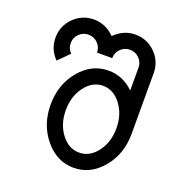

<svg xmlns="http://www.w3.org/2000/svg" viewBox="-122 -757 815 871"><g transform="rotate(20 285.5 -322.0)"><path d="M327.1 -63.5Q377.9 -63.5 413.6 -110.6Q449.2 -157.7 449.2 -224.6Q449.2 -291.5 413.6 -338.6Q377.9 -385.7 327.1 -385.7Q276.4 -385.7 240.7 -338.6Q205.1 -291.5 205.1 -224.6Q205.1 -157.7 240.7 -110.6Q276.4 -63.5 327.1 -63.5ZM327.1 9.8Q246.1 9.8 189 -58.8Q131.8 -127.4 131.8 -224.6Q131.8 -321.8 189 -390.4Q246.1 -459 327.1 -459Q397 -459 449.2 -407.7V-517.6Q449.2 -543.9 430.7 -562.5Q412.1 -581.1 385.7 -581.1Q359.4 -581.1 340.8 -562.5Q322.3 -543.9 322.3 -517.6H249Q249 -543.9 230.5 -562.5Q211.9 -581.1 185.5 -581.1Q159.2 -581.1 140.6 -562.5Q122.1 -543.9 122.1 -517.6Q122.1 -491.2 140.6 -472.7L88.9 -420.9Q48.8 -460.9 48.8 -517.6Q48.8 -574.2 88.9 -614.3Q128.9 -654.3 185.5 -654.3Q242.2 -654.3 285.6 -610.8Q329.1 -654.3 385.7 -654.3Q442.4 -654.3 482.4 -614.3Q522.5 -574.2 522.5 -517.6V-224.6Q522.5 -127.4 465.3 -58.8Q408.2 9.8 327.1 9.8Z"/></g></svg>

Font: Catrinity
Style: Regular
Weight: 400
Designer: Alexander Lange
Foundry: High-Logic / Made with FontCreator
Version: Version 2.090;May 20, 2024;FontCreator 15.0.0.2974 64-bit